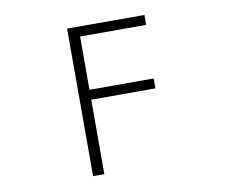

<svg xmlns="http://www.w3.org/2000/svg" viewBox="-80 -626 1160 950"><g transform="rotate(-10 500.0 -151.5)"><path d="M313.5 -522.5H702.1V-472.7H370.1V-205.1H692.4V-155.3H370.1V218.8H313.5Z"/></g></svg>

Font: Gen Shin Gothic Monospace Light
Style: Regular
Weight: 300
Designer: [Source Han Sans]
Ryoko NISHIZUKA  (kana & ideographs); Paul D. Hunt (Latin, Greek & Cyrillic); Wenlong ZHANG  (bopomofo
Version: Version 1.002.20150607